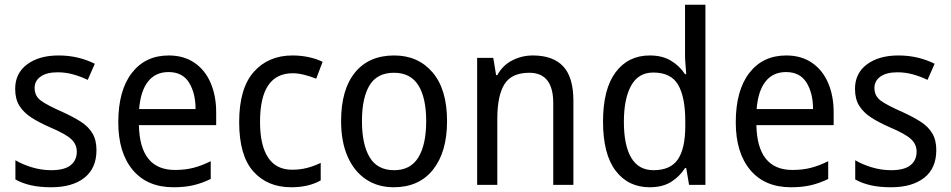

<svg xmlns="http://www.w3.org/2000/svg" viewBox="-20 -780 4011 810"><path d="M387 -147Q387 -70 336 -30Q285 10 196 10Q147 10 110 1.5Q73 -7 45 -23V-104Q73 -87 113.5 -74.5Q154 -62 196 -62Q252 -62 278 -83Q304 -104 304 -140Q304 -171 280.5 -193Q257 -215 191 -243Q145 -263 112.5 -284Q80 -305 62 -333.5Q44 -362 44 -405Q44 -471 94.5 -508.5Q145 -546 227 -546Q270 -546 308 -537Q346 -528 380 -511L350 -443Q321 -457 289 -466Q257 -475 223 -475Q177 -475 151.5 -457Q126 -439 126 -409Q126 -375 152.5 -355.5Q179 -336 245 -307Q289 -287 321 -266.5Q353 -246 370 -217.5Q387 -189 387 -147Z M692 -546Q755 -546 800 -515.5Q845 -485 868.5 -430.5Q892 -376 892 -306V-252H566Q570 -63 718 -63Q761 -63 796 -72Q831 -81 869 -100V-25Q832 -7 795.5 1.5Q759 10 712 10Q601 10 540 -63Q479 -136 479 -264Q479 -398 536 -472Q593 -546 692 -546ZM691 -476Q636 -476 604.5 -436Q573 -396 567 -320H805Q805 -387 777.5 -431.5Q750 -476 691 -476Z M1209 10Q1108 10 1048.5 -57Q989 -124 989 -265Q989 -407 1050.5 -476.5Q1112 -546 1214 -546Q1251 -546 1284.5 -538.5Q1318 -531 1341 -519L1314 -448Q1292 -457 1265 -464Q1238 -471 1215 -471Q1077 -471 1077 -266Q1077 -167 1111 -115.5Q1145 -64 1212 -64Q1247 -64 1277 -72Q1307 -80 1333 -93V-19Q1282 10 1209 10Z M1866 -269Q1866 -139 1807 -64.5Q1748 10 1641 10Q1574 10 1524 -23.5Q1474 -57 1446.5 -119.5Q1419 -182 1419 -269Q1419 -402 1477.5 -474Q1536 -546 1643 -546Q1744 -546 1805 -474.5Q1866 -403 1866 -269ZM1507 -269Q1507 -171 1539.5 -116.5Q1572 -62 1643 -62Q1712 -62 1745 -116Q1778 -170 1778 -269Q1778 -367 1745 -420Q1712 -473 1642 -473Q1571 -473 1539 -420Q1507 -367 1507 -269Z M2228 -546Q2313 -546 2356 -500Q2399 -454 2399 -355V0H2314V-345Q2314 -473 2213 -473Q2138 -473 2108 -424.5Q2078 -376 2078 -278V0H1993V-536H2061L2073 -463H2078Q2101 -505 2141.5 -525.5Q2182 -546 2228 -546Z M2721 10Q2630 10 2577 -60Q2524 -130 2524 -267Q2524 -404 2577 -475Q2630 -546 2721 -546Q2774 -546 2810.5 -524Q2847 -502 2870 -467H2875Q2874 -484 2872 -506.5Q2870 -529 2870 -545V-760H2956V0H2887L2875 -71H2870Q2847 -35 2811 -12.5Q2775 10 2721 10ZM2737 -62Q2809 -62 2840 -108Q2871 -154 2871 -248V-269Q2871 -370 2841 -422Q2811 -474 2736 -474Q2673 -474 2642.5 -418.5Q2612 -363 2612 -266Q2612 -167 2643 -114.5Q2674 -62 2737 -62Z M3297 -546Q3360 -546 3405 -515.5Q3450 -485 3473.5 -430.5Q3497 -376 3497 -306V-252H3171Q3175 -63 3323 -63Q3366 -63 3401 -72Q3436 -81 3474 -100V-25Q3437 -7 3400.5 1.5Q3364 10 3317 10Q3206 10 3145 -63Q3084 -136 3084 -264Q3084 -398 3141 -472Q3198 -546 3297 -546ZM3296 -476Q3241 -476 3209.5 -436Q3178 -396 3172 -320H3410Q3410 -387 3382.5 -431.5Q3355 -476 3296 -476Z M3930 -147Q3930 -70 3879 -30Q3828 10 3739 10Q3690 10 3653 1.5Q3616 -7 3588 -23V-104Q3616 -87 3656.5 -74.5Q3697 -62 3739 -62Q3795 -62 3821 -83Q3847 -104 3847 -140Q3847 -171 3823.5 -193Q3800 -215 3734 -243Q3688 -263 3655.5 -284Q3623 -305 3605 -333.5Q3587 -362 3587 -405Q3587 -471 3637.5 -508.5Q3688 -546 3770 -546Q3813 -546 3851 -537Q3889 -528 3923 -511L3893 -443Q3864 -457 3832 -466Q3800 -475 3766 -475Q3720 -475 3694.5 -457Q3669 -439 3669 -409Q3669 -375 3695.5 -355.5Q3722 -336 3788 -307Q3832 -287 3864 -266.5Q3896 -246 3913 -217.5Q3930 -189 3930 -147Z"/></svg>

Font: Noto Sans Hebrew SemiCondensed
Style: Regular
Weight: 400
Width: 4
Designer: Monotype Design Team
Foundry: Monotype Imaging Inc.
Version: Version 2.004; ttfautohint (v1.8.4.7-5d5b)